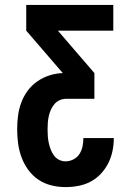

<svg xmlns="http://www.w3.org/2000/svg" viewBox="-20 -540 540 783"><path d="M247 223Q218 223 189.5 216Q161 209 137 193Q113 177 95.5 153Q78 129 68 102Q58 75 54 46Q50 17 50 -12Q50 -40 53.5 -67.5Q57 -95 66.5 -121Q76 -147 92.5 -169.5Q109 -192 132 -208Q155 -224 181.5 -232.5Q208 -241 236 -242L87 -415V-520H442V-415H216L365 -242V-137H250Q236 -137 223.5 -131.5Q211 -126 202 -115.5Q193 -105 187.5 -92.5Q182 -80 179 -66.5Q176 -53 175 -39.5Q174 -26 174 -12Q174 2 175 16Q176 30 179 43.5Q182 57 187 70Q192 83 200 94Q208 105 220.5 111.5Q233 118 247 118Q264 118 279.5 110Q295 102 304 88Q313 74 316.5 57.5Q320 41 320 24V23H444V25Q444 51 438.5 77Q433 103 421 126.5Q409 150 390.5 169.5Q372 189 349 201Q326 213 300 218Q274 223 247 223Z"/></svg>

Font: Iosevka Term Curly Extrabold
Style: Regular
Weight: 800
Designer: Belleve Invis
Foundry: Belleve Invis
Version: Version 32.3.0